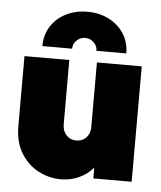

<svg xmlns="http://www.w3.org/2000/svg" viewBox="-48 -661 603 717"><g transform="rotate(5 253.5 -302.0)"><path d="M206.2 13.9Q161.8 13.9 121.5 -7.3Q81.2 -28.5 56.2 -69.8Q31.2 -111.1 31.2 -170.8V-432.6H199.3V-191Q199.3 -167.4 213.9 -151.4Q228.5 -135.4 250.7 -135.4Q265.3 -135.4 277.1 -142Q288.9 -148.6 295.8 -161.1Q302.8 -173.6 302.8 -190.3V-432.6H470.8V0H327.1V-40.3Q303.5 -13.2 272.2 0.3Q241 13.9 206.2 13.9ZM94.4 -475.7Q94.4 -518.1 115.3 -550.3Q136.1 -582.6 171.5 -600.3Q206.9 -618.1 251.4 -618.1Q295.8 -618.1 331.6 -600Q367.4 -581.9 388.2 -549.7Q409 -517.4 409 -475.7H297.2Q297.2 -493.8 283.7 -506.9Q270.1 -520.1 251.4 -520.1Q233.3 -520.1 219.4 -506.9Q205.6 -493.8 206.2 -475.7Z"/></g></svg>

Font: Afacad Flux Black
Style: Regular
Weight: 900
Designer: Kristian Moeller
Foundry: Dicotype
Version: Version 1.100